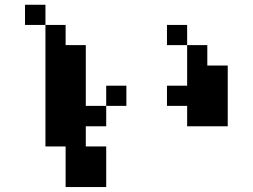

<svg xmlns="http://www.w3.org/2000/svg" viewBox="-20 -712 1040 790"><path d="M667 -276.4V-359.4H750V-526.4H833V-442.4H917V-192.4H750V-276.4ZM83 -609.4V-692.4H167V-609.4ZM750 -526.4H667V-609.4H750ZM417 -276.4V-192.4H333V-109.4H417V57.6H250V-109.4H167V-609.4H250V-526.4H333V-276.4ZM417 -276.4V-359.4H500V-276.4Z"/></svg>

Font: KH Dot Dougenzaka 12
Style: Regular
Weight: 400
Designer: Original version for X68000 by Keitarou Hiraki (http://hp.vector.co.jp/authors/VA000874/) / TrueType conversion by Homem
Version: Version 1.00.20150527